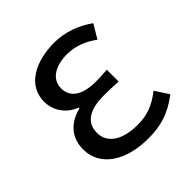

<svg xmlns="http://www.w3.org/2000/svg" viewBox="-156 -679 814 814"><g transform="rotate(-45 250.5 -272.0)"><path d="M281 13C357 13 413 -4 479 -54L439 -115C388 -74 343 -60 290 -60C198 -60 143 -97 143 -158C143 -218 187 -250 277 -250C304 -250 330 -249 362 -247V-318C335 -316 315 -315 293 -315C206 -315 169 -350 169 -399C169 -455 221 -484 288 -484C338 -484 382 -467 424 -436L461 -498C411 -534 351 -557 285 -557C174 -557 78 -509 78 -410C78 -359 108 -310 164 -289V-284C102 -269 52 -227 52 -150C52 -49 146 13 281 13Z"/></g></svg>

Font: Noto Sans CJK JP
Style: Regular
Weight: 400
Designer: Ryoko NISHIZUKA 西塚涼子 (kana, bopomofo & ideographs); Paul D. Hunt (Latin, Greek & Cyrillic); Sandoll Communications 산돌커뮤니
Foundry: Adobe
Version: Version 2.004;hotconv 1.0.118;makeotfexe 2.5.65603